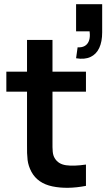

<svg xmlns="http://www.w3.org/2000/svg" viewBox="-20 -879 503 908"><path d="M386.5 0Q298 17 228.1 2.5Q158.2 -12.1 128.7 -66.3Q114.1 -93.8 110.5 -122.2Q107 -150.6 107.8 -197.2V-220.7V-690H228.2V-227.3V-212.1Q227.7 -179.6 229.4 -161.2Q231.2 -142.8 239.2 -130.3Q255.8 -102.8 292.2 -97.6Q328.5 -92.3 386.5 -100.8ZM10 -445.5V-540H386.5V-445.5ZM347 -655.3Q366.5 -653.9 379.7 -661.1Q392.8 -668.2 399.1 -682.3Q405.4 -696.3 404.9 -716.1Q404.5 -719.9 404.3 -723.5Q404.1 -727.1 403.7 -730.8H339.8V-859.2H463.2V-725.8Q463.2 -681.8 449.3 -652.1Q435.4 -622.3 407.7 -609.5Q380 -596.6 339.8 -603.5Z"/></svg>

Font: Manrope
Style: Regular
Weight: 400
Designer: Mikhail Sharanda
Foundry: Mikhail Sharanda
Version: Version 4.503